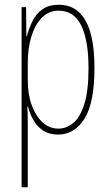

<svg xmlns="http://www.w3.org/2000/svg" viewBox="-20 -650 463 809"><path d="M228 -630Q302 -630 340 -564Q378 -498 378 -363Q378 -217 336 -150Q294 -83 225 -83Q186 -83 160 -101Q134 -119 119.5 -146Q105 -173 98 -200H95Q96 -191 96.5 -172.5Q97 -154 97 -130V139H71V-620H90L91 -497H93Q102 -531 117 -561.5Q132 -592 159 -611Q186 -630 228 -630ZM227 -605Q186 -605 157 -576Q128 -547 112.5 -497Q97 -447 97 -385V-312Q97 -252 114 -206Q131 -160 160 -134Q189 -108 226 -108Q260 -108 289 -132Q318 -156 335.5 -212Q353 -268 353 -363Q353 -479 322.5 -542Q292 -605 227 -605Z"/></svg>

Font: Noto Sans Kannada UI ExtraCondensed Thin
Style: Regular
Weight: 100
Width: 2
Designer: Jelle Bosma - Monotype Design Team
Foundry: Monotype Imaging Inc.
Version: Version 2.005; ttfautohint (v1.8.4.7-5d5b)